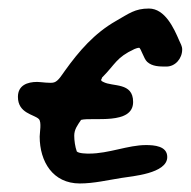

<svg xmlns="http://www.w3.org/2000/svg" viewBox="-20 -579 447 450"><path d="M329 -559C296 -559 282 -547 252 -530C201 -501 165 -459 132 -413C126 -405 117 -389 107 -386C99 -383 76 -387 67 -387C44 -387 22 -379 22 -352C22 -313 60 -311 71 -300C78 -293 73 -268 73 -259C73 -200 104 -149 167 -149C200 -149 233 -157 265 -162C289 -166 372 -172 372 -211C372 -237 341 -239 322 -239C280 -239 235 -219 189 -219C184 -219 165 -219 160 -224C156 -235 154 -250 154 -261C154 -276 162 -286 170 -298C196 -305 292 -285 292 -340C292 -387 244 -375 222 -387C220 -388 217 -389 217 -392L219 -396V-397C251 -429 252 -444 295 -464C297 -465 303 -467 306 -467C310 -467 317 -441 325 -434C337 -423 354 -423 370 -423C391 -423 407 -442 407 -463C407 -471 403 -477 400 -484C388 -512 367 -559 329 -559Z"/></svg>

Font: ChillLongCangKaiShu Bold
Style: Regular
Weight: 700
Version: Version 3.500;Glyphs 3.1.1 (3135)